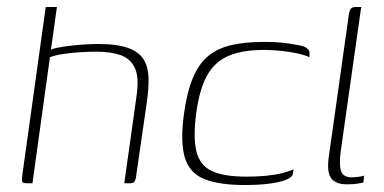

<svg xmlns="http://www.w3.org/2000/svg" viewBox="-20 -525 1100 550"><path d="M58 0Q46 0 44 -4Q42 -8 44 -24L111 -505H143L126 -383Q139 -388 162.5 -391.5Q186 -395 212.5 -397Q239 -399 260 -399Q317 -399 348.5 -387Q380 -375 392.5 -353Q405 -331 405.5 -301.5Q406 -272 401 -235L371 -28Q370 -16 367.5 -9.5Q365 -3 361.5 -1.5Q358 0 349 0H336L371 -249Q379 -303 366.5 -330Q354 -357 325.5 -367Q297 -377 255 -377Q237 -377 211.5 -375.5Q186 -374 162 -370.5Q138 -367 123 -361L73 0Z M680 5Q608 5 565.5 -12Q523 -29 509.5 -73.5Q496 -118 507 -199Q516 -263 533 -303Q550 -343 577 -365Q604 -387 643.5 -396Q683 -405 738 -405Q764 -405 785.5 -403Q807 -401 833 -396Q847 -394 855 -389.5Q863 -385 865.5 -379Q868 -373 866 -361Q855 -367 832 -372Q809 -377 783.5 -379.5Q758 -382 737 -382Q673 -382 633.5 -364.5Q594 -347 572.5 -307.5Q551 -268 542 -200Q533 -132 542.5 -92Q552 -52 586 -35.5Q620 -19 686 -19Q717 -19 742.5 -21.5Q768 -24 788 -29Q808 -34 821 -40L819 -27Q817 -17 799.5 -10Q782 -3 752 1Q722 5 680 5Z M974 3Q940 3 927.5 -16Q915 -35 923 -84L979 -481Q980 -489 982 -494.5Q984 -500 988 -502.5Q992 -505 1000 -505H1015Q1015 -505 1013.5 -496.5Q1012 -488 1010 -472L956 -91Q951 -53 957 -35Q963 -17 988 -17Q994 -17 1006.5 -18.5Q1019 -20 1023 -22L1021 -2Q1016 -1 1004.5 1Q993 3 974 3Z"/></svg>

Font: Genos ExtraLight
Style: Italic
Weight: 250
Italic angle: -8°
Designer: Robert E. Leuschke
Foundry: Robert E. Leuschke
Version: Version 1.010